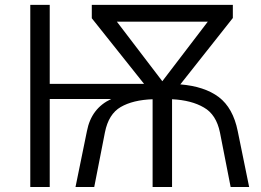

<svg xmlns="http://www.w3.org/2000/svg" viewBox="-20 -751 1049 771"><path d="M449.2 -664.1Q495.1 -604.5 631.8 -424.8Q677.7 -484.4 814.5 -664.1Q722.7 -664.1 449.2 -664.1ZM283.2 0Q294.9 -56.6 329.1 -224.6Q346.7 -316.4 426.8 -353.5Q344.7 -353.5 179.7 -353.5Q179.7 -264.6 179.7 0Q160.2 0 101.6 0Q101.6 -182.6 101.6 -731.4Q121.1 -731.4 179.7 -731.4Q179.7 -652.3 179.7 -414.1Q274.4 -414.1 558.6 -414.1Q505.9 -480.5 348.6 -677.7Q348.6 -691.4 348.6 -731.4Q490.2 -731.4 915 -731.4Q915 -717.8 915 -678.7Q862.3 -612.3 704.1 -412.1Q800.8 -404.3 858.4 -361.3Q916 -317.4 934.6 -224.6Q950.2 -149.4 980.5 0Q961.9 0 906.2 0Q895.5 -54.7 863.3 -218.8Q848.6 -291 798.8 -319.3Q749 -348.6 670.9 -352.5Q670.9 -235.4 670.9 0Q651.4 0 592.8 0Q592.8 -87.9 592.8 -352.5Q513.7 -349.6 464.8 -321.3Q416 -293 401.4 -219.7Q386.7 -146.5 358.4 0Q339.8 0 283.2 0Z"/></svg>

Font: Gothic A1
Style: Regular
Weight: 400
Designer: HanYang I&C Co.,Ltd.
Version: Version 2.50